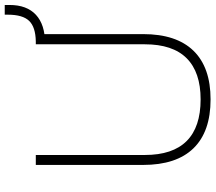

<svg xmlns="http://www.w3.org/2000/svg" viewBox="-68 -812 888 791"><g transform="rotate(-90 375.5 -416.0)"><path d="M711 -840H751V-820Q751 -749 710.5 -711.5Q670 -674 594 -674L631 -700V-270Q631 -133 562.5 -62.5Q494 8 362 8Q229 8 160.5 -62.5Q92 -133 92 -270V-712H133V-263Q133 -148 190.5 -90.5Q248 -33 362 -33Q474 -33 531.5 -90.5Q589 -148 589 -263V-712H601Q660 -713 685.5 -739.5Q711 -766 711 -827Z"/></g></svg>

Font: Muli ExtraLight
Style: Regular
Weight: 250
Designer: Vernon Adams
Foundry: Vernon Adams
Version: Version 2.100; ttfautohint (v1.8.1.43-b0c9)